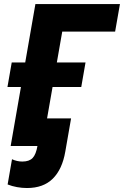

<svg xmlns="http://www.w3.org/2000/svg" viewBox="-20 -720 612 947"><path d="M154.6 -700H571.6L547.8 -564H287L196.6 -47.2L32.6 0ZM37.8 -411.8H401.8L380.8 -291H16.8ZM173.6 0H32.6L112.8 -136H330.6L302 28Q287 115 240.4 161.2Q193.8 207.4 113 207.4Q88.6 207.4 63.8 202.9Q39 198.4 17.6 189.8L39.2 65.4Q64 76.8 90.2 76.8Q124.4 76.8 141.1 59.1Q157.8 41.4 165 -1.4Z"/></svg>

Font: Fixel Italic Variable Display Thin
Style: Italic
Weight: 100
Italic angle: -10°
Designer: AlfaBravo + MacPaw
Foundry: Kyrylo Tkachov, Marchela Mozhyna, Serhii Makarenko, Maria Weinstein, Zakhar Kryvoshyya
Version: Version 1.210;Glyphs 3.2 (3217)